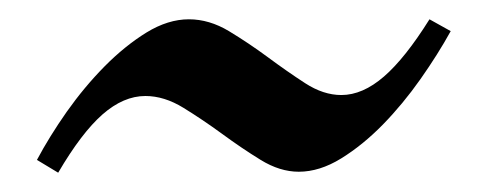

<svg xmlns="http://www.w3.org/2000/svg" viewBox="-20 -410 494 198"><path d="M444.8 -377.9Q431.6 -354 413.6 -328.4Q395.5 -302.7 374.8 -281.5Q354 -260.3 331.8 -246.6Q309.6 -232.9 288.1 -232.9Q268.6 -232.9 248.8 -245.1Q229 -257.3 209 -272Q189 -286.6 169.2 -298.8Q149.4 -311 129.9 -311Q107.4 -311 85.7 -292Q64 -272.9 40 -231.9L18.1 -245.1Q30.8 -269 48.8 -294.7Q66.9 -320.3 87.9 -341.6Q108.9 -362.8 131.1 -376.5Q153.3 -390.1 174.8 -390.1Q195.8 -390.1 216.1 -377.9Q236.3 -365.7 256.1 -351.1Q275.9 -336.4 294.7 -324.2Q313.5 -312 332 -312Q354 -312 376 -331.1Q397.9 -350.1 422.9 -390.1Z"/></svg>

Font: Akkhara
Style: Italic
Weight: 400
Italic angle: -7°
Designer: J. Victor Gaultney
Version: Version 1.00 June 13, 2006, initial release